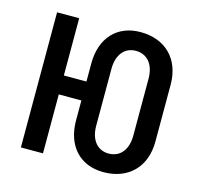

<svg xmlns="http://www.w3.org/2000/svg" viewBox="-88 -652 776 755"><g transform="rotate(15 300.0 -275.0)"><path d="M395 10C497 10 562 -56 562 -159V-391C562 -494 497 -560 395 -560C299 -560 239 -494 239 -391V-317H147V-550H57V0H147V-240H239V-159C239 -56 299 10 395 10ZM396 -66C350 -66 321 -102 321 -159V-391C321 -448 350 -484 396 -484C443 -484 472 -448 472 -391V-159C472 -102 443 -66 396 -66Z"/></g></svg>

Font: JetBrains Mono Medium
Style: Regular
Weight: 436
Monospace: yes
Designer: Philipp Nurullin, Konstantin Bulenkov
Foundry: JetBrains
Version: Version 2.305